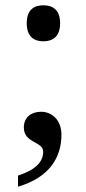

<svg xmlns="http://www.w3.org/2000/svg" viewBox="-20 -551 326 725"><path d="M144 -395C178 -395 207 -412 207 -463C207 -515 178 -531 144 -531C109 -531 81 -515 81 -463C81 -412 109 -395 144 -395ZM48 154C167 119 212 43 212 -42C212 -98 176 -129 135 -129C98 -129 70 -108 70 -70C70 -9 143 -18 143 22C143 61 113 91 48 112Z"/></svg>

Font: Noto Serif Devanagari
Style: Regular
Weight: 400
Designer: Universal Thirst, Indian Type Foundry and the Monotype Design Team
Foundry: Monotype Imaging Inc.
Version: Version 2.004